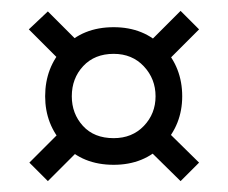

<svg xmlns="http://www.w3.org/2000/svg" viewBox="-20 -526 419 353"><path d="M189 -223Q132 -223 97.5 -260Q63 -297 63 -349Q63 -402 97.5 -439Q132 -476 189 -476Q245 -476 280 -439Q315 -402 315 -349Q315 -297 280 -260Q245 -223 189 -223ZM189 -272Q223 -272 244.5 -294.5Q266 -317 266 -349Q266 -381 244.5 -404Q223 -427 189 -427Q154 -427 133 -404.5Q112 -382 112 -349Q112 -317 132.5 -294.5Q153 -272 189 -272ZM68 -505 130 -443 96 -409 33 -472ZM283 -289 346 -227 312 -193 249 -255ZM346 -472 283 -409 249 -443 312 -506ZM130 -255 68 -193 34 -227 96 -289Z"/></svg>

Font: Phudu Light SemiBold
Style: Regular
Weight: 600
Version: Version 1.005;gftools[0.9.23]